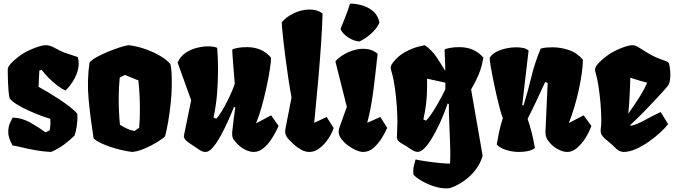

<svg xmlns="http://www.w3.org/2000/svg" viewBox="-20 -841 3792 1075"><path d="M265.6 9.8Q221.7 7.8 179.7 0.2Q137.7 -7.3 103.8 -15.6Q69.8 -23.9 49.8 -26.9Q25.4 -71.3 26.1 -103Q26.9 -134.8 36.9 -154.5Q46.9 -174.3 50.8 -182.6Q102.5 -181.2 148.7 -155.3Q194.8 -129.4 234.9 -100.1L258.8 -111.8Q261.2 -126 262 -144Q262.7 -162.1 261.7 -175.8Q239.7 -182.1 208 -193.8Q176.8 -205.6 141.4 -221.4Q106 -237.3 76.7 -255.1Q47.4 -272.9 34.2 -290Q30.3 -304.7 28.1 -328.4Q25.9 -352.1 24.9 -377.7Q23.9 -403.3 23.7 -423.6Q23.4 -443.8 23.4 -451.7Q23.4 -466.3 40.5 -484.9Q57.6 -503.4 78.6 -519.5Q99.6 -535.6 110.4 -542Q125.5 -551.3 148.4 -561.8Q171.4 -572.3 195.3 -580.1Q219.2 -587.9 237.8 -587.9Q259.3 -587.9 287.4 -572.3Q315.4 -556.6 336.9 -547.9L415.5 -521.5Q428.2 -477.1 409.2 -427.5Q390.1 -377.9 347.7 -334Q327.6 -342.3 302.5 -361.1Q277.3 -379.9 253.4 -403.8Q229.5 -427.7 212.9 -450.2L200.2 -445.8L195.8 -355Q212.9 -346.2 243.2 -328.1Q273.4 -310.1 307.4 -288.1Q341.3 -266.1 370.1 -243.7Q398.9 -221.2 413.1 -203.6Q415 -173.3 410.6 -140.6Q406.2 -107.9 397.5 -82Q369.1 -54.2 336.9 -30.3Q304.7 -6.3 265.6 9.8Z M721.7 9.8Q697.3 7.3 665.5 0.2Q633.8 -6.8 601.8 -17.3Q569.8 -27.8 543.5 -40.5Q517.1 -53.2 503.9 -66.4Q486.3 -178.2 476.3 -284.2Q466.3 -390.1 481.4 -491.2Q492.2 -504.9 520 -520.5Q547.9 -536.1 582.5 -550.5Q617.2 -564.9 648.9 -575.2Q680.7 -585.4 699.2 -587.9Q740.2 -584 786.4 -568.6Q832.5 -553.2 872.6 -530.5Q912.6 -507.8 934.1 -481.9Q939 -460 940.4 -435.8Q941.9 -411.6 941.9 -370.6Q941.9 -322.3 936 -265.6Q930.2 -209 921.4 -158.7Q912.6 -108.4 904.3 -78.1Q895 -67.4 870.1 -51.8Q845.2 -36.1 824.2 -25.4Q793 -9.8 769.3 -1.2Q745.6 7.3 721.7 9.8ZM732.4 -107.4 759.3 -126Q761.7 -152.8 762.5 -179.9Q763.2 -207 763.2 -234.4Q763.2 -271.5 761.2 -310.1Q759.3 -348.6 754.9 -390.6L679.7 -421.4L650.4 -407.2Q644.5 -348.6 644.5 -289.6Q644.5 -253.4 646.2 -216.6Q647.9 -179.7 651.4 -142.6Q666.5 -132.8 686.8 -122.8Q707 -112.8 732.4 -107.4Z M1130.9 9.8Q1117.2 9.8 1104.5 2.7Q1091.8 -4.4 1077.1 -15.1Q1065.4 -23.9 1049.3 -33.7Q1033.2 -43.5 1021.2 -54.9Q1009.3 -66.4 1009.3 -79.1L1050.3 -279.8L974.6 -490.2Q988.3 -523.9 1017.3 -543.9Q1046.4 -564 1080.8 -572.8Q1115.2 -581.5 1145 -581.5Q1178.2 -581.5 1195.8 -573.2Q1198.2 -546.4 1199.5 -516.4Q1200.7 -486.3 1200.7 -454.6Q1200.7 -382.8 1195.3 -316.4Q1189.9 -250 1175.8 -183.1L1190.4 -176.3Q1204.1 -189.5 1220.5 -216.3Q1236.8 -243.2 1252.4 -274.2Q1268.1 -305.2 1279.5 -332.3Q1291 -359.4 1294.4 -373Q1288.6 -442.9 1285.6 -481.4Q1282.7 -520 1281.5 -537.8Q1280.3 -555.7 1280.3 -563.5Q1288.1 -568.8 1311 -573Q1334 -577.1 1362.3 -577.1Q1447.8 -577.1 1497.6 -518.1V-512.7Q1497.6 -495.6 1491 -452.9Q1484.4 -410.2 1472.7 -355.2Q1460.9 -300.3 1445.8 -245.8Q1430.7 -191.4 1413.6 -150.4L1498 -195.3L1539.6 -136.2Q1522.9 -97.7 1501.2 -64.2Q1479.5 -30.8 1454.1 -10.5Q1428.7 9.8 1400.4 9.8Q1377.4 9.8 1351.3 -3.7Q1325.2 -17.1 1305.2 -39.1Q1297.4 -47.9 1288.6 -58.8Q1279.8 -69.8 1279.8 -94.2Q1279.8 -97.7 1280 -101.1Q1280.3 -104.5 1280.8 -107.9Q1284.7 -145 1288.6 -175.8Q1292.5 -206.5 1297.4 -239.3L1290 -242.7Q1277.8 -210.9 1258.8 -168.2Q1239.7 -125.5 1217.8 -84.7Q1195.8 -43.9 1173.3 -17.1Q1150.9 9.8 1130.9 9.8Z M1711.9 9.8Q1689.5 9.8 1667 -2.4Q1644.5 -14.6 1625 -32.5Q1605.5 -50.3 1590.8 -67.4Q1583.5 -75.7 1579.1 -88.1Q1574.7 -100.6 1578.6 -121.6L1612.3 -295.9Q1603.5 -341.8 1595.2 -396.7Q1586.9 -451.7 1579.8 -506.1Q1572.8 -560.5 1567.4 -606.4Q1562 -652.3 1559.6 -681.9Q1557.1 -711.4 1557.6 -715.8Q1581.1 -745.6 1624 -766.4Q1667 -787.1 1710.4 -787.6Q1731.4 -788.1 1751 -782.7Q1770.5 -777.3 1786.1 -764.6Q1783.7 -687.5 1778.1 -602.5Q1772.5 -517.6 1763.2 -409.4Q1753.9 -301.3 1739.3 -153.3L1809.1 -186L1848.1 -124Q1838.9 -95.7 1818.4 -64.7Q1797.9 -33.7 1770.3 -12Q1742.7 9.8 1711.9 9.8Z M2013.7 9.8Q1996.6 9.8 1973.1 -0.2Q1949.7 -10.3 1927.5 -27.1Q1905.3 -43.9 1890.6 -64Q1876 -84 1876 -103.5Q1876 -110.4 1877 -115.2Q1877.9 -120.1 1882.1 -131.8Q1886.2 -143.6 1895.5 -169.2Q1904.8 -194.8 1921.9 -242.7L1857.9 -497.1Q1872.6 -515.1 1897.7 -531.2Q1922.9 -547.4 1953.4 -557.6Q1983.9 -567.9 2014.2 -567.9Q2036.6 -567.9 2057.1 -561.3Q2077.6 -554.7 2094.7 -539.6Q2093.3 -532.2 2090.3 -504.9Q2087.4 -477.5 2083 -438Q2078.6 -398.4 2073 -353.5Q2067.4 -308.6 2060.3 -266.1Q2053.2 -223.6 2045.4 -191.4L2036.1 -153.3L2109.4 -186L2147.9 -125Q2137.7 -101.1 2118.4 -69.3Q2099.1 -37.6 2072.5 -13.9Q2045.9 9.8 2013.7 9.8ZM1992.7 -608.9Q1969.2 -610.4 1946.5 -621.8Q1923.8 -633.3 1907.5 -649.2Q1891.1 -665 1886.7 -679.7Q1900.9 -714.4 1909.7 -736.6Q1918.5 -758.8 1925.5 -777.6Q1932.6 -796.4 1939.9 -820.8Q1970.2 -820.8 2005.1 -811.5Q2040 -802.2 2067.9 -779.3Q2095.7 -756.3 2104.5 -714.8Q2090.3 -681.2 2056.6 -651.6Q2022.9 -622.1 1992.7 -608.9Z M2478 213.9Q2441.4 213.4 2403.1 200Q2364.7 186.5 2335 168.2Q2305.2 149.9 2294.4 135.7Q2292.5 107.9 2296.4 90.8Q2300.3 73.7 2306.6 51.8Q2330.6 57.1 2367.4 62.5Q2404.3 67.9 2440.9 71.5Q2477.5 75.2 2500 75.2Q2502.4 27.3 2500.2 -32.7Q2498 -92.8 2495.4 -152.3Q2492.7 -211.9 2493.2 -257.8L2486.8 -262.2Q2467.8 -207 2444.1 -155Q2420.4 -103 2395.5 -62.7Q2370.6 -22.5 2347.2 -2.4Q2333.5 8.3 2319.8 9.3Q2306.6 9.8 2293.5 2.4Q2280.3 -4.9 2266.1 -15.1Q2254.4 -23.9 2239.3 -31.7Q2224.1 -39.6 2213.1 -49.3Q2202.1 -59.1 2202.1 -71.8Q2202.1 -82 2203.6 -109.4Q2205.1 -136.7 2205.1 -156.2Q2205.1 -194.8 2201.7 -245.8Q2198.2 -296.9 2191.2 -347.9Q2184.1 -398.9 2172.9 -437Q2167.5 -455.1 2167.5 -463.9Q2167.5 -474.1 2180.2 -490.7Q2210.4 -529.3 2248.5 -549.8Q2286.6 -570.3 2317.9 -578.6Q2349.1 -586.9 2358.4 -587.9Q2397.5 -561 2424.3 -521Q2451.2 -481 2473.1 -443.4Q2472.7 -486.8 2470.9 -519.3Q2469.2 -551.8 2469.2 -563.5Q2477.1 -568.8 2500 -573Q2522.9 -577.1 2551.3 -577.1Q2636.7 -577.1 2686.5 -518.1L2686 -517.6H2686.5Q2682.6 -498.5 2677.5 -476.3Q2672.4 -454.1 2659.2 -421.6Q2646 -389.2 2617.7 -339.8L2682.1 30.3Q2671.9 70.8 2644.8 106.9Q2617.7 143.1 2579.8 170.4Q2542 197.8 2499 212.4Q2488.8 213.9 2478 213.9ZM2365.2 -165.5Q2378.9 -178.7 2395 -202.4Q2411.1 -226.1 2426.5 -252.7Q2441.9 -279.3 2454.3 -302.7Q2466.8 -326.2 2472.7 -338.9Q2473.6 -348.6 2473.6 -349.1Q2473.6 -349.6 2473.6 -353.5Q2473.6 -357.4 2473.6 -377.9Q2444.3 -385.3 2419.4 -390.1Q2394.5 -395 2371.1 -400.4V-348.1Q2371.1 -303.7 2365.7 -260.3Q2360.4 -216.8 2350.6 -172.4Z M2883.8 9.8Q2852.5 9.8 2816.2 -0.7Q2779.8 -11.2 2761.2 -32.2Q2768.1 -71.8 2773.4 -97.2Q2778.8 -122.6 2783.9 -141.4Q2789.1 -160.2 2795.4 -179.7Q2788.1 -196.8 2778.6 -232.4Q2769 -268.1 2759 -312Q2749 -356 2740.5 -398.4Q2731.9 -440.9 2726.8 -472.7Q2721.7 -504.4 2721.7 -514.6Q2721.7 -515.6 2721.9 -516.6Q2722.2 -517.6 2722.2 -518.1Q2733.9 -537.6 2758.5 -550.5Q2783.2 -563.5 2812.7 -569.8Q2842.3 -576.2 2868.7 -576.2Q2891.6 -576.2 2909.9 -572.3Q2928.2 -568.4 2939.5 -558.1L2903.8 -252.4L2911.6 -251Q2936 -331.1 2955.3 -411.1Q2974.6 -491.2 3007.3 -568.8Q3021.5 -573.2 3038.1 -574.7Q3054.7 -576.2 3072.3 -576.2Q3119.6 -576.2 3165 -561Q3210.4 -545.9 3243.7 -506.8Q3243.7 -475.6 3237.5 -431.9Q3231.4 -388.2 3220.7 -338.9Q3210 -289.6 3195.6 -241Q3181.2 -192.4 3164.6 -151.9L3247.6 -195.3L3291 -136.2Q3280.8 -105 3259.8 -71Q3238.8 -37.1 3211.9 -13.7Q3185.1 9.8 3156.7 9.8Q3133.8 9.8 3107.9 -3.2Q3082 -16.1 3064 -35.2Q3046.9 -53.2 3040 -68.8Q3033.2 -84.5 3034.2 -107.9L3046.4 -377L3032.2 -381.3Q3008.3 -329.1 2984.9 -279.3Q2961.4 -229.5 2934.1 -175.8Q2946.3 -140.1 2956.3 -100.8Q2966.3 -61.5 2975.1 -11.7Q2958.5 0 2935.5 4.9Q2912.6 9.8 2883.8 9.8Z M3471.2 9.8Q3459 9.8 3446.8 3.4Q3434.6 -2.9 3419.4 -18.6Q3414.6 -23.4 3409.9 -28.1Q3405.3 -32.7 3400.4 -36.6Q3390.1 -45.9 3381.8 -52.2Q3373.5 -58.6 3369.6 -62Q3349.6 -80.1 3345.5 -93.8Q3341.3 -107.4 3344 -123.5Q3346.7 -139.6 3346.7 -165Q3346.7 -213.4 3342 -265.4Q3337.4 -317.4 3330.6 -360.1Q3323.7 -402.8 3317.4 -423.8Q3311.5 -443.8 3311.5 -450.2Q3311.5 -464.8 3327.6 -483.2Q3343.8 -501.5 3364.3 -517.6Q3384.8 -533.7 3397 -541.5Q3411.6 -550.8 3434.3 -561.5Q3457 -572.3 3481 -580.1Q3504.9 -587.9 3522.5 -587.9Q3529.3 -587.4 3538.6 -584.5Q3547.9 -581.5 3560.5 -573.2Q3599.6 -547.4 3624.3 -534.2Q3648.9 -521 3668.9 -513.4Q3689 -505.9 3712.9 -497.1Q3720.2 -494.1 3723.6 -489.3Q3727.1 -484.4 3730.5 -461.9Q3734.4 -438 3732.9 -410.2Q3731.4 -382.3 3723.1 -366.2Q3720.2 -360.8 3698.5 -336.2Q3676.8 -311.5 3644 -276.6Q3611.3 -241.7 3575 -204.8Q3538.6 -168 3505.9 -138.7H3520Q3544.9 -143.6 3588.4 -167.5Q3631.8 -191.4 3679.2 -213.9L3720.7 -146Q3706.1 -126.5 3677.7 -100.1Q3649.4 -73.7 3613.8 -48.6Q3578.1 -23.4 3541 -6.8Q3503.9 9.8 3471.2 9.8ZM3497.1 -203.6Q3508.3 -220.2 3528.1 -248.5Q3547.9 -276.9 3568.6 -310.8Q3589.4 -344.7 3603.5 -377.9Q3577.1 -383.8 3508.8 -405.8Q3508.8 -395.5 3508.1 -370.4Q3507.3 -345.2 3505.6 -313.7Q3503.9 -282.2 3502 -252.9Q3500 -223.6 3497.6 -205.1Q3497.6 -204.6 3497.3 -204.3Q3497.1 -204.1 3497.1 -203.6Z"/></svg>

Font: Fruktur
Style: Regular
Weight: 400
Designer: Viktoriya Grabowska, Eben Sorkin
Foundry: Viktoriya Grabowska
Version: Version 1.008; ttfautohint (v1.8.4.7-5d5b)